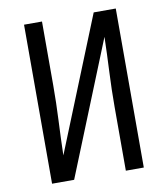

<svg xmlns="http://www.w3.org/2000/svg" viewBox="-82 -805 765 874"><g transform="rotate(-10 300.0 -367.5)"><path d="M88 0V-735H171V-441Q171 -360 167 -279Q163 -198 161 -118L410 -735H512V0H429V-294Q429 -375 433 -456Q437 -537 439 -617L190 0Z"/></g></svg>

Font: Iosevka Extended
Style: Regular
Weight: 400
Width: 7
Monospace: yes
Designer: Belleve Invis
Foundry: Belleve Invis
Version: Version 32.5.0; ttfautohint (v1.8.4)